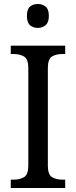

<svg xmlns="http://www.w3.org/2000/svg" viewBox="-20 -943 381 963"><path d="M34 0V-42H50Q79 -42 100.5 -54.5Q122 -67 122 -113V-601Q122 -647 100.5 -659.5Q79 -672 50 -672H34V-714H307V-672H292Q261 -672 240.5 -659.5Q220 -647 220 -601V-113Q220 -67 241 -54.5Q262 -42 292 -42H307V0ZM170 -803Q146 -803 130.5 -816.5Q115 -830 115 -863Q115 -897 130.5 -910Q146 -923 170 -923Q192 -923 208.5 -910Q225 -897 225 -863Q225 -830 208.5 -816.5Q192 -803 170 -803Z"/></svg>

Font: Noto Serif Myanmar SemCond
Style: Regular
Weight: 400
Width: 4
Designer: Ben Mitchell and the Monotype Design Team
Foundry: Monotype Imaging Inc.
Version: Version 2.106; ttfautohint (v1.8.4.7-5d5b)